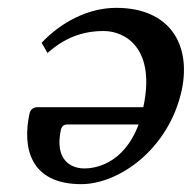

<svg xmlns="http://www.w3.org/2000/svg" viewBox="-20 -458 489 489"><path d="M101 -323C144 -361 189 -379 244 -379C300 -379 377 -334 345 -185H76C65 -185 57 -179 55 -168C37 -84 55 11 187 11C282 11 410 -77 443 -229C467 -344 413 -438 276 -438C204 -438 135 -401 86 -349ZM333 -141C294 -37 218 -29 195 -29C159 -29 119 -52 135 -127C137 -136 142 -141 152 -141Z"/></svg>

Font: Libertinus Sans
Style: Italic
Weight: 400
Italic angle: -12°
Designer: Philipp H. Poll, Khaled Hosny
Foundry: Caleb Maclennan
Version: Version 7.050;RELEASE